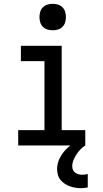

<svg xmlns="http://www.w3.org/2000/svg" viewBox="-20 -759 540 1002"><path d="M75 0V-80H212V-440H89V-520H302V-80H425V0ZM255 -601Q241 -601 227.5 -605Q214 -609 204 -619Q194 -629 190 -642.5Q186 -656 186 -670Q186 -684 190 -697.5Q194 -711 204 -721Q214 -731 227.5 -735Q241 -739 255 -739Q269 -739 282.5 -735Q296 -731 306 -721Q316 -711 320 -697.5Q324 -684 324 -670Q324 -656 320 -642.5Q316 -629 306 -619Q296 -609 282.5 -605Q269 -601 255 -601ZM402 223Q387 223 372.5 220.5Q358 218 344 213Q330 208 317.5 199.5Q305 191 295.5 179.5Q286 168 282 153Q278 138 278 124Q278 94 291.5 67Q305 40 325.5 19.5Q346 -1 371.5 -16Q397 -31 425 -41V0Q411 9 399.5 21Q388 33 379 47Q370 61 363.5 76.5Q357 92 357 109Q357 119 361 128Q365 137 373 142.5Q381 148 390.5 150.5Q400 153 410 153Q417 153 424 152Q431 151 438 149V219Q429 221 420 222Q411 223 402 223Z"/></svg>

Font: Iosevka Medium
Style: Regular
Weight: 500
Monospace: yes
Designer: Belleve Invis
Foundry: Belleve Invis
Version: Version 32.5.0; ttfautohint (v1.8.4)